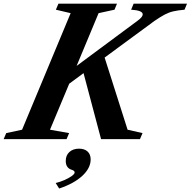

<svg xmlns="http://www.w3.org/2000/svg" viewBox="-86 -782 1070 1079"><path d="M195 -53 302.5 -34 288 0H-65.5L-51 -34L38 -53L311 -708L228 -727.5L242.5 -761.5H571.5L557.5 -727.5L468 -708L344.5 -411.5L688.5 -666.5Q716 -686.5 716 -701.5Q716 -723.5 651 -727.5L665 -761.5H965L951 -727.5Q912.5 -724 887.8 -718.2Q863 -712.5 839.8 -700.2Q816.5 -688 781.5 -664L502 -458.5L631 -53L715 -34L700.5 0H482L383.5 -371L303 -311.5ZM246.5 277.5 227 246.5Q252 240.5 276.5 229.8Q301 219 317.2 207.2Q333.5 195.5 333.5 187Q333.5 177.5 318 172.5Q283.5 162.5 283.5 122.5Q283.5 91 304 72.2Q324.5 53.5 358 53.5Q389 53.5 406.2 69.5Q423.5 85.5 423.5 114Q423.5 162.5 376.8 206Q330 249.5 246.5 277.5Z"/></svg>

Font: Libre Caslon Text Bold
Style: Italic
Weight: 700
Italic angle: -22.583°
Designer: Pablo Impallari, Rodrigo Fuenzalida, Katja Schimmel
Foundry: Pablo Impallari, Rodrigo Fuenzalida
Version: Version 2.000